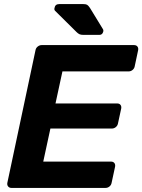

<svg xmlns="http://www.w3.org/2000/svg" viewBox="-20 -921 698 941"><path d="M36 0Q26 0 20 -7Q14 -14 16 -25L154 -675Q156 -686 165 -693Q174 -700 184 -700H637Q648 -700 653.5 -693Q659 -686 657 -675L640 -595Q638 -585 629.5 -578Q621 -571 610 -571H286L252 -414H554Q565 -414 570.5 -407Q576 -400 574 -389L558 -315Q556 -305 547.5 -298Q539 -291 528 -291H227L192 -129H524Q535 -129 540.5 -122Q546 -115 544 -104L527 -25Q525 -14 516.5 -7Q508 0 497 0ZM389 -750Q376 -750 369 -753.5Q362 -757 355 -764L250 -868Q245 -873 247 -881Q250 -901 270 -901H388Q401 -901 407 -897.5Q413 -894 421 -882L484 -779Q488 -773 486 -766Q482 -750 467 -750Z"/></svg>

Font: Rubik Light SemiBold
Style: Italic
Weight: 600
Italic angle: -12°
Version: Version 2.104